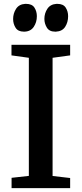

<svg xmlns="http://www.w3.org/2000/svg" viewBox="-20 -975 423 995"><path d="M103.5 -811Q73.5 -811 60.8 -831.2Q48 -851.5 48 -876.5Q48 -905.5 63.2 -929.2Q78.5 -953 110.5 -955H115Q146 -955 158.5 -935.5Q171 -916 171 -891Q171 -860 155 -836Q139 -812 107 -811ZM265.5 -811Q235.5 -811 222.8 -832Q210 -853 210 -877Q210 -906 225.5 -929.5Q241 -953 273 -955H277Q308 -955 320.5 -935.5Q333 -916 333 -891Q333 -860 317.8 -836.2Q302.5 -812.5 270 -811ZM129.5 -63.5V-675.5L39.5 -688V-743H343.5V-688L252.5 -675.5V-63L343.5 -52.5V0H40V-53.5Z"/></svg>

Font: Merriweather SemiBold
Style: Regular
Weight: 600
Version: Version 2.100